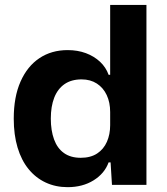

<svg xmlns="http://www.w3.org/2000/svg" viewBox="-20 -749 676 778"><path d="M254.1 9.4Q205.4 9.4 165.1 -9.4Q124.7 -28.3 95.7 -63.9Q66.7 -99.4 51.2 -151.1Q35.7 -202.7 35.7 -268.3Q35.7 -356.3 63.2 -418.4Q90.7 -480.6 139.7 -513.3Q188.7 -546 254.1 -546Q294.6 -546 328 -533.6Q361.4 -521.1 385.4 -498.7Q409.3 -476.3 420.1 -445.9H426.4V-729H573.4V0H433.7L428.1 -91H420.1Q403.7 -45.9 359.1 -18.2Q314.6 9.4 254.1 9.4ZM307.1 -109.6Q347.1 -109.6 373.6 -127Q400 -144.4 413.2 -174.4Q426.4 -204.4 426.4 -241.9V-295Q426.4 -333.9 412.5 -363.6Q398.6 -393.4 372.5 -410.4Q346.4 -427.3 310.7 -427.3Q269 -427.3 241.3 -408Q213.6 -388.7 199.7 -353.1Q185.9 -317.6 185.9 -268.3Q185.9 -220.3 199 -184.2Q212.1 -148.1 239.1 -128.9Q266.1 -109.6 307.1 -109.6Z"/></svg>

Font: Mona Sans ExtraLight
Style: Regular
Weight: 200
Designer: Deni Anggara
Foundry: GitHub
Version: Version 2.000